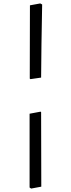

<svg xmlns="http://www.w3.org/2000/svg" viewBox="-20 -827 412 1116"><path d="M152 -166V263L161 269L220 258L219 -175L216 -178ZM153 -370 157 -367 219 -376C219.7 -493.3 221.7 -635 225 -801L214 -807L154 -796Z"/></svg>

Font: Alegreya SC
Style: Regular
Weight: 400
Designer: Juan Pablo del Peral
Foundry: Juan Pablo del Peral
Version: Version 1.003